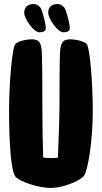

<svg xmlns="http://www.w3.org/2000/svg" viewBox="-20 -911 505 952"><path d="M175 -751C203 -751 207 -762 207 -772C207 -788 196 -836 185 -865C180 -878 164 -891 146 -891C118 -891 100 -875 100 -848C100 -818 147 -751 175 -751ZM294 -751C322 -751 326 -762 326 -772C326 -788 315 -836 304 -865C298 -878 283 -891 265 -891C236 -891 219 -875 219 -848C219 -818 266 -751 294 -751ZM440 -364C440 -485 427 -681 408 -695C389 -709 353 -716 330 -716C290 -716 279 -700 277 -638C275 -569 275 -458 275 -384C275 -342 272 -236 267 -129C255 -128 243 -127 233 -127C220 -127 207 -128 194 -130C192 -195 190 -288 190 -384C190 -456 190 -564 188 -633C187 -699 177 -716 136 -716C113 -716 77 -709 58 -695C39 -681 25 -485 25 -364C25 -204 34 -55 59 -32C84 -9 171 21 233 21C288 21 375 -12 396 -39C415 -64 440 -204 440 -364Z"/></svg>

Font: Manosque
Style: Regular
Weight: 400
Designer: Ariel Martín Pérez
Foundry: Ariel Martín Pérez
Version: Version 1.005;hotconv 1.0.109;makeotfexe 2.5.65596